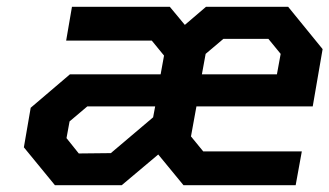

<svg xmlns="http://www.w3.org/2000/svg" viewBox="-20 -543 966 563"><path d="M141 0 50 -111 70 -227 185 -325H451L461 -380L425 -424H174L191 -523H478L522 -470L584 -523H825L926 -399L897 -231H556L540 -143L576 -99H865L847 0H518L444 -90L337 0ZM572 -325H792L803 -385L767 -429H635L583 -385ZM211 -93 305 -94 429 -199 435 -231H236L184 -187L175 -138Z"/></svg>

Font: Tomorrow Medium
Style: Italic
Weight: 500
Italic angle: -10°
Designer: Tony de Marco, Monica Rizzolli
Foundry: Just in Type
Version: Version 2.002